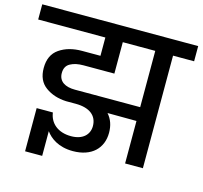

<svg xmlns="http://www.w3.org/2000/svg" viewBox="-139 -867 1133 1074"><g transform="rotate(15 427.5 -330.5)"><path d="M365 -652V-546H259C206 -546 163 -534 128 -510C93 -486 76 -449 76 -398C76 -350 92 -314 125 -290C158 -266 198 -253 245 -251H301C382 -251 426 -215 426 -155C426 -106 390 -69 322 -69C245 -69 198 -111 190 -171H96V79H195V-64C220 -29 269 9 353 9C462 9 523 -53 523 -142C523 -184 511 -219 486 -247L654 -246V0H757V-652H879V-740H-24V-652ZM212 -454C232 -465 257 -470 287 -470H466V-652H654V-326H276C220 -326 181 -348 181 -397C181 -424 191 -443 212 -454Z"/></g></svg>

Font: Poppins Medium
Style: Regular
Weight: 500
Designer: Ninad Kale (Devanagari), Jonny Pinhorn (Latin)
Foundry: Indian Type Foundry
Version: 4.004